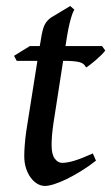

<svg xmlns="http://www.w3.org/2000/svg" viewBox="-20 -594 368 634"><path d="M296.9 -63.5Q272 -43.9 246.8 -28.6Q221.7 -13.2 199.5 -2.4Q177.2 8.3 158.7 14.2Q140.1 20 128.4 20Q115.2 20 103 12.7Q90.8 5.4 81.3 -7.6Q71.8 -20.5 65.9 -38.6Q60.1 -56.6 60.1 -78.1Q60.1 -87.4 60.5 -96.7Q61 -106 61.8 -116Q62.5 -126 63.7 -137.2Q64.9 -148.4 66.9 -162.1L103.5 -393.1H35.2L26.4 -409.7L78.6 -441.9H111.3L114.3 -459Q117.2 -479 120.4 -491.7Q123.5 -504.4 127.7 -512.5Q131.8 -520.5 136.7 -525.6Q141.6 -530.8 147.9 -535.6L211.9 -574.2L225.6 -562Q222.2 -557.6 218.3 -546.4Q214.8 -536.6 210.2 -518.6Q205.6 -500.5 200.7 -470.2L196.3 -441.9H316.9L327.6 -427.2Q322.8 -420.4 314 -411.9Q305.2 -403.3 295.7 -395Q286.1 -386.7 277.3 -380.1Q268.6 -373.5 264.2 -371.1Q258.3 -384.8 241.7 -388.9Q225.1 -393.1 190.4 -393.1H188.5L156.2 -185.1Q154.8 -175.8 153.6 -165.3Q152.3 -154.8 151.6 -145.3Q150.9 -135.7 150.6 -127.4Q150.4 -119.1 150.4 -114.3Q150.4 -84 160.9 -70.1Q171.4 -56.2 185.1 -56.2Q202.1 -56.2 226.1 -63.5Q250 -70.8 286.6 -87.4Z"/></svg>

Font: Gentium Book Basic
Style: Italic
Weight: 400
Italic angle: -8°
Designer: J. Victor Gaultney and Annie Olsen
Foundry: SIL International
Version: Version 1.102; 2013; Maintenance release